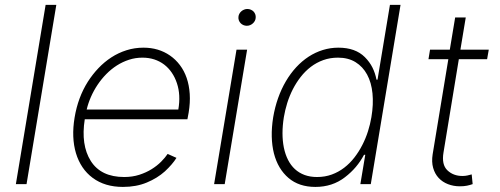

<svg xmlns="http://www.w3.org/2000/svg" viewBox="-20 -747 2028 779"><path d="M208.5 -727.3 87.7 0H44.4L165.1 -727.3Z M282.7 -270.2Q296.2 -351.9 336.6 -415.8Q355.5 -445.3 379.4 -470.5Q403.4 -495.7 431.8 -514.2Q460.2 -532.7 493.1 -543.1Q525.9 -553.6 562.1 -553.6Q623.6 -553.6 669.7 -521.7Q692.8 -505.7 710 -482.8Q727.3 -459.9 737.4 -430.6Q747.5 -401.3 749.8 -365.9Q752.1 -330.6 745.4 -290.1L740.4 -263.1H323.9Q307.5 -158.7 348.4 -93.8Q389.6 -28.8 484 -28.8Q517 -28.8 545.1 -37.8Q573.2 -46.9 595.3 -60.7Q617.5 -74.6 633.9 -91.1Q650.2 -107.6 660.2 -122.5L696 -106.5Q687.9 -93.4 676.1 -79.7Q664.4 -66.1 649.1 -51.8Q618.3 -24.1 575.6 -6.4Q533 11.4 478.7 11.4Q405.5 11.4 356.2 -25.2Q331.7 -43.3 314.6 -68.7Q297.6 -94.1 288.2 -125.4Q278.8 -156.6 277.3 -193.2Q275.9 -229.8 282.7 -270.2ZM331.7 -302.6H703.5Q713.8 -361.9 697.8 -409.4Q690 -433.2 676.8 -452.4Q663.7 -471.6 646 -485.1Q628.2 -498.6 606 -505.9Q583.8 -513.1 557.9 -513.1Q529.5 -513.1 503.4 -504.6Q477.3 -496.1 454.2 -481.4Q431.1 -466.6 411.2 -446.4Q391.3 -426.1 375.7 -402.7Q360.1 -379.3 348.9 -353.7Q337.7 -328.1 331.7 -302.6Z M939.6 -545.5H982.6L891.7 0H848.7ZM947.4 -678.3Q947.8 -684.7 950.8 -690.5Q953.8 -696.4 958.8 -700.8Q963.8 -705.3 970.2 -707.9Q976.6 -710.6 983.3 -710.6Q991.1 -710.6 997.7 -707.7Q1004.3 -704.9 1008.9 -700.1Q1013.5 -695.3 1015.8 -688.7Q1018.1 -682.2 1017.4 -674.7Q1017 -668.3 1014 -662.5Q1011 -656.6 1006 -652.2Q1001.1 -647.7 994.9 -645.1Q988.6 -642.4 981.5 -642.4Q974.1 -642.4 967.5 -645.2Q960.9 -648.1 956.3 -652.9Q951.7 -657.7 949.2 -664.2Q946.7 -670.8 947.4 -678.3Z M1088.4 -271.3Q1102.3 -353 1139.9 -417.3Q1158.7 -449.2 1182 -474.4Q1205.3 -499.6 1232.4 -517.2Q1259.6 -534.8 1290 -544.2Q1320.3 -553.6 1353 -553.6Q1421.9 -553.6 1460.2 -515.3Q1479.8 -495.7 1491.1 -473Q1502.5 -450.3 1507.5 -423.7H1511.7L1562.1 -727.3H1605.1L1484.4 0H1442.1L1462 -119H1457Q1442.8 -92.3 1423.8 -69.8Q1404.8 -47.2 1379.3 -27.7Q1328.5 11.4 1259.6 11.4Q1193.2 11.4 1150.6 -24.9Q1129.3 -43 1114.3 -68.2Q1099.4 -93.4 1091.4 -124.6Q1083.5 -155.9 1082.6 -192.8Q1081.7 -229.8 1088.4 -271.3ZM1131.7 -148.1Q1137.4 -120.4 1148.6 -98.4Q1159.8 -76.3 1176.5 -60.9Q1193.2 -45.5 1215.7 -37.1Q1238.3 -28.8 1266.3 -28.8Q1298.7 -28.8 1326.2 -38.9Q1353.7 -49 1376.6 -66.6Q1399.5 -84.2 1417.8 -107.8Q1436.1 -131.4 1449.9 -158.4Q1463.8 -185.4 1473 -214.3Q1482.2 -243.3 1486.9 -271.7Q1495.7 -323.9 1491.3 -368.1Q1486.9 -412.3 1469.5 -444.4Q1452.1 -476.6 1422.4 -494.9Q1392.8 -513.1 1351.2 -513.1Q1319.2 -513.1 1291.7 -503.2Q1264.2 -493.3 1241.3 -475.9Q1218.4 -458.5 1200.1 -435Q1181.8 -411.6 1168.1 -384.8Q1154.5 -358 1145.4 -329Q1136.4 -300.1 1131.7 -271.7Q1120.7 -203.1 1131.7 -148.1Z M1718.4 -506.7 1724.8 -545.5H1805L1826.7 -676.1H1869.7L1848 -545.5H1963.1L1956.3 -506.7H1841.6L1779.5 -128.9Q1771 -79.2 1795.1 -56.1Q1819.2 -33 1856.2 -33Q1867.2 -33 1876.1 -35Q1884.9 -36.9 1893.8 -39.4L1897.7 0Q1886.7 3.9 1874.6 6.4Q1862.6 8.9 1845.5 8.9Q1820 8.9 1797.6 0.2Q1775.2 -8.5 1759.8 -25Q1744.3 -41.5 1737.4 -65.9Q1730.5 -90.2 1735.4 -121.1L1799 -506.7Z"/></svg>

Font: Inter P Extra Light
Style: Italic
Weight: 200
Italic angle: 9.39999°
Designer: Rasmus Andersson
Foundry: rsms
Version: Version 3.018;git-588b23468